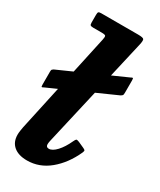

<svg xmlns="http://www.w3.org/2000/svg" viewBox="-204 -846 773 930"><g transform="rotate(30 182.5 -381.0)"><path d="M8.5 -429Q3 -425.5 0.8 -423Q-1.5 -420.5 -1.5 -410V-339Q-1.5 -326.5 1.5 -326.2Q4.5 -326 12 -330.5L351.5 -482Q360 -487 362 -490.2Q364 -493.5 364 -505.5V-572.5Q364 -585.5 360.8 -585.5Q357.5 -585.5 349.5 -581ZM309.5 -743Q314.5 -765.5 311 -772.8Q307.5 -780 278 -780H72Q60.5 -780 57.2 -776.5Q54 -773 54 -761V-717.5Q54 -706 58 -703Q62 -700 74 -700H120.5Q141 -700 143.2 -694.5Q145.5 -689 142 -673L20.5 -112.5Q18.5 -103 16.8 -90.5Q15 -78 15 -68.5Q15 -27.5 41.8 -5Q68.5 17.5 116.5 17.5Q185 17.5 240.8 -28.5Q296.5 -74.5 331 -150.5Q335.5 -161 333.5 -164.5Q331.5 -168 321 -172.5L290 -186.5Q277 -192 273.2 -189.2Q269.5 -186.5 264 -174.5Q245.5 -134 222.5 -109.2Q199.5 -84.5 180 -84.5Q164 -84.5 164 -101Q164 -105 164.8 -110.5Q165.5 -116 166.5 -120Z"/></g></svg>

Font: Besley
Style: Bold Italic
Weight: 700
Italic angle: -13°
Designer: Owen Earl
Foundry: indestructible type*
Version: Version 2.001